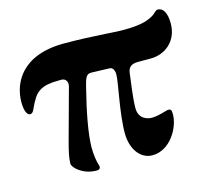

<svg xmlns="http://www.w3.org/2000/svg" viewBox="-78 -550 714 654"><g transform="rotate(-15 279.5 -223.0)"><path d="M187 15C197 15 203 10 198 -3C194 -17 190 -38 190 -67C191 -114 203 -181 226 -272C233 -300 238 -312 254 -312C255 -312 255 -312 256 -312L319 -310C331 -310 336 -297 336 -284C336 -255 311 -150 312 -80C313 -26 342 14 384 14C448 14 487 -58 487 -102C487 -117 486 -122 474 -122L459 -118C446 -114 428 -110 416 -110C395 -110 369 -121 369 -156C369 -193 378 -248 381 -275C383 -297 395 -306 418 -306H464C511 -306 560 -339 560 -404C560 -443 547 -461 529 -461C519 -461 517 -448 492 -438C475 -430 448 -424 401 -424C378 -424 353 -426 317 -428C284 -430 238 -432 191 -432C41 -432 -1 -343 -1 -276C-1 -243 8 -229 18 -229C27 -229 31 -240 33 -244C58 -299 74 -315 148 -315C169 -316 173 -298 169 -285L119 -102C111 -71 106 -49 106 -31C106 -17 138 15 187 15Z"/></g></svg>

Font: EB Garamond
Style: Bold
Weight: 700
Designer: Georg Duffner and Octavio Pardo
Foundry: Georg Duffner
Version: Version 1.000;PS 001.000;hotconv 1.0.88;makeotf.lib2.5.64775